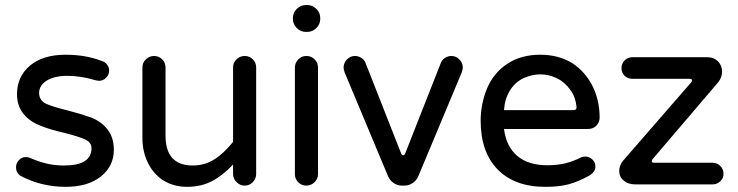

<svg xmlns="http://www.w3.org/2000/svg" viewBox="-20 -724 2903 755"><path d="M59.6 -33.2Q43 -44.9 43 -66.4Q43 -82 54.2 -94.2Q65.4 -106.4 82 -106.4Q91.8 -106.4 99.6 -102.5Q132.8 -87.9 164.1 -80.6Q195.3 -73.2 232.4 -73.2Q339.8 -73.2 339.8 -141.6Q339.8 -163.1 316.4 -174.8Q292 -186.5 234.4 -201.2Q177.7 -213.9 139.6 -229.5Q97.7 -245.1 72.3 -276.4Q46.9 -307.6 46.9 -353.5Q46.9 -422.9 97.7 -465.8Q148.4 -508.8 238.3 -508.8Q316.4 -508.8 379.9 -484.4Q393.6 -480.5 401.4 -469.7Q409.2 -459 409.2 -446.3Q409.2 -430.7 397.5 -418.5Q385.7 -406.2 369.1 -406.2L356.4 -408.2Q297.9 -425.8 245.1 -425.8Q194.3 -425.8 164.1 -407.2Q133.8 -388.7 133.8 -358.4Q133.8 -330.1 160.2 -316.4Q188.5 -303.7 245.1 -290Q297.9 -276.4 338.9 -261.7Q378.9 -246.1 403.3 -214.4Q427.7 -182.6 427.7 -134.8Q427.7 -71.3 377 -30.3Q326.2 10.7 238.3 10.7Q141.6 10.7 59.6 -33.2Z M622.1 -14.6Q583 -40 561.5 -84Q540 -127.9 540 -181.6V-459Q540 -477.5 553.7 -490.7Q567.4 -503.9 585.9 -503.9Q604.5 -503.9 617.7 -490.7Q630.9 -477.5 630.9 -459V-191.4Q630.9 -73.2 737.3 -73.2Q784.2 -73.2 821.8 -96.7Q859.4 -120.1 896.5 -166V-459Q896.5 -477.5 910.2 -490.7Q923.8 -503.9 942.4 -503.9Q960.9 -503.9 974.1 -490.7Q987.3 -477.5 987.3 -459V-40Q987.3 -21.5 974.1 -7.8Q960.9 5.9 942.4 5.9Q923.8 5.9 910.2 -7.8Q896.5 -21.5 896.5 -40V-77.1Q856.4 -34.2 813.5 -11.7Q770.5 10.7 715.8 10.7Q663.1 10.7 622.1 -14.6Z M1131.8 -649.4V-653.3Q1131.8 -673.8 1147 -689Q1162.1 -704.1 1182.6 -704.1H1188.5Q1209 -704.1 1224.1 -689Q1239.3 -673.8 1239.3 -653.3V-649.4Q1239.3 -628.9 1224.1 -613.8Q1209 -598.6 1188.5 -598.6H1182.6Q1162.1 -598.6 1147 -613.8Q1131.8 -628.9 1131.8 -649.4ZM1139.6 -39.1V-458Q1139.6 -476.6 1152.8 -490.2Q1166 -503.9 1184.6 -503.9Q1204.1 -503.9 1217.3 -490.7Q1230.5 -477.5 1230.5 -458V-39.1Q1230.5 -20.5 1216.8 -7.3Q1203.1 5.9 1184.6 5.9Q1166 5.9 1152.8 -7.3Q1139.6 -20.5 1139.6 -39.1Z M1505.9 -31.2 1335.9 -437.5Q1331.1 -450.2 1331.1 -458Q1331.1 -476.6 1344.2 -490.2Q1357.4 -503.9 1376 -503.9Q1388.7 -503.9 1400.4 -496.6Q1412.1 -489.3 1417 -477.5L1557.6 -120.1Q1560.5 -113.3 1565.4 -113.3Q1570.3 -113.3 1573.2 -120.1L1713.9 -477.5Q1718.8 -489.3 1730.5 -496.6Q1742.2 -503.9 1754.9 -503.9Q1773.4 -503.9 1786.6 -490.2Q1799.8 -476.6 1799.8 -458Q1799.8 -450.2 1794.9 -437.5L1625 -31.2Q1618.2 -14.6 1603 -4.4Q1587.9 5.9 1570.3 5.9H1560.5Q1543 5.9 1527.8 -4.4Q1512.7 -14.6 1505.9 -31.2Z M1870.1 -249Q1870.1 -315.4 1895.5 -377Q1921.9 -438.5 1975.6 -473.6Q2029.3 -508.8 2104.5 -508.8Q2176.8 -508.8 2230.5 -475.6Q2281.2 -442.4 2309.6 -386.2Q2337.9 -330.1 2337.9 -261.7Q2337.9 -243.2 2325.2 -230Q2312.5 -216.8 2292 -216.8H1961.9Q1970.7 -147.5 2014.2 -110.8Q2057.6 -74.2 2131.8 -74.2Q2170.9 -74.2 2201.7 -81.5Q2232.4 -88.9 2263.7 -104.5Q2270.5 -108.4 2281.2 -108.4Q2296.9 -108.4 2309.1 -97.2Q2321.3 -85.9 2321.3 -69.3Q2321.3 -46.9 2294.9 -32.2Q2253.9 -9.8 2216.8 0.5Q2179.7 10.7 2124 10.7Q2003.9 10.7 1937 -57.6Q1870.1 -126 1870.1 -249ZM2247.1 -303.7Q2243.2 -342.8 2223.6 -369.1Q2202.1 -400.4 2170.4 -416Q2138.7 -431.6 2104.5 -431.6Q2073.2 -431.6 2039.1 -417Q2004.9 -400.4 1984.9 -367.7Q1964.8 -335 1961.9 -291H2235.4Q2248 -291 2247.1 -303.7Z M2415 -51.8Q2415 -74.2 2430.7 -92.8L2698.2 -400.4Q2701.2 -405.3 2701.2 -408.2Q2701.2 -414.1 2692.4 -414.1H2465.8Q2448.2 -414.1 2436 -426.3Q2423.8 -438.5 2423.8 -456.1Q2423.8 -473.6 2436 -486.3Q2448.2 -499 2465.8 -499H2761.7Q2787.1 -499 2803.2 -482.9Q2819.3 -466.8 2819.3 -442.4Q2819.3 -420.9 2805.7 -402.3L2545.9 -97.7Q2543 -93.8 2543 -89.8Q2543 -84 2551.8 -84H2782.2Q2799.8 -84 2812.5 -71.3Q2825.2 -58.6 2825.2 -41Q2825.2 -23.4 2812.5 -11.2Q2799.8 1 2782.2 1H2477.5Q2450.2 1 2432.6 -13.7Q2415 -28.3 2415 -51.8Z"/></svg>

Font: FakePearl
Style: Regular
Weight: 400
Version: Version 1.2